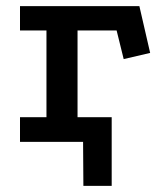

<svg xmlns="http://www.w3.org/2000/svg" viewBox="-20 -461 518 624"><path d="M251 143 250 0H154V-80H343V143ZM45 -441H433L468 -289L382 -269L359 -362H232V-80H343V0H45V-80H131V-362H45Z"/></svg>

Font: Podkova SemiBold
Style: Regular
Weight: 600
Designer: Ilya Yudin
Foundry: Cyreal (www.cyreal.org)
Version: Version 2.103